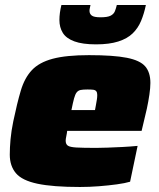

<svg xmlns="http://www.w3.org/2000/svg" viewBox="-20 -738 633 766"><path d="M299 8Q191 8 129.5 -5Q68 -18 43.5 -47Q19 -76 19 -121Q19 -149 22 -182Q25 -215 33 -254Q48 -326 63 -376.5Q78 -427 107 -458Q136 -489 190 -503.5Q244 -518 335 -518Q433 -518 486 -507.5Q539 -497 559.5 -473Q580 -449 580 -407Q580 -388 576 -360.5Q572 -333 566 -305Q560 -277 554 -254L545 -216H248Q247 -206 244.5 -194.5Q242 -183 242 -177Q242 -163 250.5 -157Q259 -151 285 -149.5Q311 -148 364 -148Q382 -148 409 -149Q436 -150 467 -151.5Q498 -153 529 -156L499 -13Q479 -7 446 -2.5Q413 2 375 5Q337 8 299 8ZM265 -299H359L362 -315Q365 -331 366.5 -341Q368 -351 368 -359Q368 -369 364 -374Q360 -379 351.5 -380Q343 -381 329 -381Q311 -381 301.5 -379Q292 -377 286 -369.5Q280 -362 275.5 -345.5Q271 -329 265 -299ZM363 -561Q309 -561 276.5 -573Q244 -585 230.5 -607Q217 -629 217 -658Q217 -672 219 -687Q221 -702 225 -718H341Q340 -712 338.5 -706Q337 -700 337 -695Q337 -683 346 -676Q355 -669 381 -669Q409 -669 421.5 -675.5Q434 -682 438.5 -693.5Q443 -705 446 -718H562Q555 -684 543 -655Q531 -626 509.5 -605Q488 -584 452 -572.5Q416 -561 363 -561Z"/></svg>

Font: Saira SemiExpanded Black
Style: Italic
Weight: 900
Width: 6
Italic angle: -12°
Designer: Hector Gatti with collaboration of the Omnibus-Type team
Foundry: Omnibus-Type
Version: Version 1.101